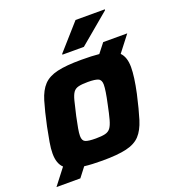

<svg xmlns="http://www.w3.org/2000/svg" viewBox="-160 -828 894 990"><g transform="rotate(-20 287.0 -333.0)"><path d="M242 -576 243 -581 367 -721H528L527 -716L360 -576ZM-20 55 48 -33Q20 -59 20 -114Q20 -141 26 -175.5Q32 -210 41 -255Q58 -335 73.5 -386.5Q89 -438 116 -466.5Q143 -495 192 -506.5Q241 -518 324 -518Q383 -518 422 -514L462 -565H594L526 -477Q553 -450 553 -395Q553 -343 534 -255Q516 -175 500 -123.5Q484 -72 457.5 -43.5Q431 -15 382 -3.5Q333 8 250 8Q191 8 151 3L111 55ZM257 -111Q289 -111 308 -115.5Q327 -120 337.5 -134Q348 -148 356 -177Q364 -206 374 -255Q390 -328 390 -358Q390 -384 373.5 -391.5Q357 -399 317 -399Q285 -399 266 -394.5Q247 -390 237 -376Q227 -362 219.5 -333Q212 -304 201 -255Q193 -217 188.5 -192Q184 -167 184 -151Q184 -125 200 -118Q216 -111 257 -111Z"/></g></svg>

Font: Saira
Style: Bold Italic
Weight: 700
Italic angle: -12°
Designer: Hector Gatti with collaboration of the Omnibus-Type team
Foundry: Omnibus-Type
Version: Version 1.100; ttfautohint (v1.8.3)